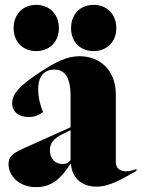

<svg xmlns="http://www.w3.org/2000/svg" viewBox="-20 -754 581 789"><path d="M129 15C199 15 236 -29 271 -83C275 -27 312 13 376 13C432 13 482 -19 541 -52V-59C525 -54 514 -50 497 -50C471 -50 456 -66 456 -87V-366C456 -463 393 -523 307 -523C255 -523 210 -501 135 -451C57 -399 30 -366 30 -330C30 -295 57 -273 97 -273C129 -273 149 -287 157 -294C145 -320 137 -355 137 -387C137 -450 170 -468 203 -468C242 -468 270 -443 270 -359V-231L74 -143C30 -123 15 -108 15 -80C15 -33 56 15 129 15ZM36 -638C36 -582 74 -544 129 -544C183 -544 222 -582 222 -638C222 -696 183 -734 129 -734C74 -734 36 -696 36 -638ZM185 -136C185 -166 201 -185 237 -203L270 -219V-96C264 -87 254 -80 236 -80C206 -80 185 -104 185 -136ZM272 -638C272 -582 310 -544 365 -544C419 -544 458 -582 458 -638C458 -696 419 -734 365 -734C310 -734 272 -696 272 -638Z"/></svg>

Font: Nyght Serif Dark
Style: Regular
Weight: 800
Designer: Maksym Kobuzan
Version: Version 0.410;Glyphs 3.1.2 (3151)